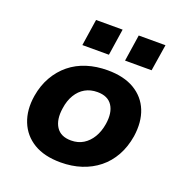

<svg xmlns="http://www.w3.org/2000/svg" viewBox="-133 -856 940 985"><g transform="rotate(20 336.5 -363.5)"><path d="M303 11Q214 11 156 -24Q98 -59 73 -121.5Q48 -184 61 -264Q71 -324 98 -371Q125 -418 165 -450.5Q205 -483 257 -499.5Q309 -516 370 -516Q459 -516 517 -481.5Q575 -447 599.5 -386Q624 -325 612 -244Q602 -183 575.5 -135.5Q549 -88 508.5 -55.5Q468 -23 416 -6Q364 11 303 11ZM315 -113Q353 -113 381.5 -130.5Q410 -148 429 -179.5Q448 -211 455 -254Q465 -318 440.5 -355.5Q416 -393 359 -393Q321 -393 292 -376.5Q263 -360 244 -328.5Q225 -297 219 -254Q209 -190 233.5 -151.5Q258 -113 315 -113ZM436 -593 458 -738H604L581 -593ZM203 -593 225 -738H370L348 -593Z"/></g></svg>

Font: Nunito Sans 6pt ExtraBold
Style: Italic
Weight: 800
Italic angle: -9°
Version: Version 3.101;gftools[0.9.27]